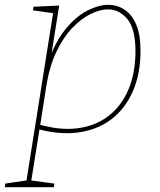

<svg xmlns="http://www.w3.org/2000/svg" viewBox="-62 -548 663 798"><path d="M-42 230 -40 215 54 201 47 209 160 -502 168 -492 75 -505 77 -520 184 -525 147 -293 142 -301Q172 -382 214.5 -432Q257 -482 303 -505Q349 -528 388 -528Q425 -528 455.5 -508Q486 -488 504 -446Q522 -404 522 -337Q522 -240 489.5 -167Q457 -94 398.5 -50.5Q340 -7 259.5 3Q179 13 83 -15L103 -16L67 209L59 201L164 215L162 230ZM103 -15 96 -32Q187 -5 261.5 -15Q336 -25 389.5 -66.5Q443 -108 472 -176.5Q501 -245 501 -336Q501 -428 467.5 -468.5Q434 -509 387 -509Q354 -509 315 -490Q276 -471 238.5 -432Q201 -393 172 -332Q143 -271 130 -187Z"/></svg>

Font: Bitter Thin
Style: Italic
Weight: 100
Italic angle: -9°
Designer: Sol Matas, and Bitter project Authors
Foundry: Sol Matas
Version: Version 2.002